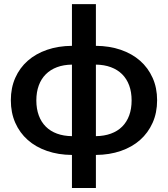

<svg xmlns="http://www.w3.org/2000/svg" viewBox="-20 -743 813 930"><path d="M444.5 -83.5Q485 -84 517.2 -95.8Q549.5 -107.5 571.8 -129.8Q594 -152 605.8 -184Q617.5 -216 617.5 -256.5Q617.5 -297 605.8 -329Q594 -361 571.8 -383.2Q549.5 -405.5 517.2 -417.5Q485 -429.5 444.5 -430ZM328.5 -430Q288 -429.5 256 -417.5Q224 -405.5 201.8 -383.2Q179.5 -361 167.8 -329Q156 -297 156 -256.5Q156 -216 167.8 -184Q179.5 -152 201.8 -129.8Q224 -107.5 256 -95.8Q288 -84 328.5 -83.5ZM444.5 -521Q510.5 -520.5 565 -501.8Q619.5 -483 658.5 -448.8Q697.5 -414.5 719.2 -366Q741 -317.5 741 -257.5Q741 -197 719.2 -148.2Q697.5 -99.5 658.5 -65Q619.5 -30.5 565 -11.8Q510.5 7 444.5 7.5V167.5H328.5V7.5Q262.5 7 208 -11.8Q153.5 -30.5 114.5 -65Q75.5 -99.5 54 -148.2Q32.5 -197 32.5 -257.5Q32.5 -317.5 54 -366Q75.5 -414.5 114.5 -448.8Q153.5 -483 208 -501.8Q262.5 -520.5 328.5 -521V-723H444.5Z"/></svg>

Font: Lato 2
Style: Bold
Weight: 700
Designer: Lukasz Dziedzic with Adam Twardoch and Botio Nikoltchev
Foundry: tyPoland Lukasz Dziedzic
Version: Version 2.015; 2015-08-06; http://www.latofonts.com/